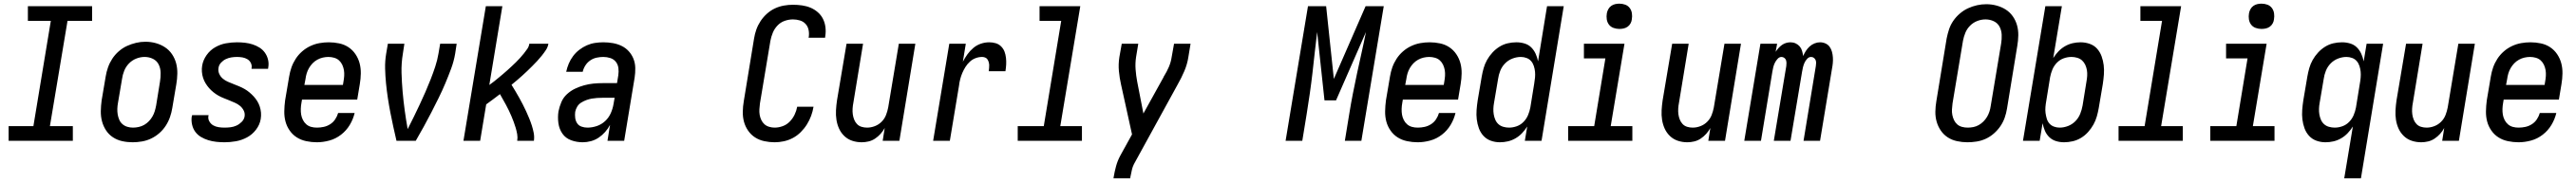

<svg xmlns="http://www.w3.org/2000/svg" viewBox="-20 -769 14040 994"><path d="M27 0V-80H162L257 -655H132V-735H482V-655H348L252 -80H377V0Z M703 8Q674 8 646.5 2Q619 -4 596 -19Q573 -34 558 -57Q543 -80 536 -106.5Q529 -133 529.5 -162.5Q530 -192 534 -221L556 -351Q560 -376 568.5 -400.5Q577 -425 591.5 -447.5Q606 -470 627 -488.5Q648 -507 672 -518Q696 -529 721.5 -535Q747 -541 772 -541Q802 -541 829 -533.5Q856 -526 879 -511Q902 -496 917.5 -473Q933 -450 940 -423.5Q947 -397 946.5 -367.5Q946 -338 941 -309L919 -179Q915 -154 906.5 -129.5Q898 -105 883.5 -82.5Q869 -60 848.5 -42Q828 -24 804 -12.5Q780 -1 754 3.5Q728 8 703 8ZM705 -72Q720 -72 736 -75.5Q752 -79 766 -87Q780 -95 791.5 -107Q803 -119 811 -133Q819 -147 823.5 -162Q828 -177 831 -193L852 -323Q856 -347 855.5 -371.5Q855 -396 845 -416.5Q835 -437 814 -447.5Q793 -458 768 -458Q745 -458 722.5 -449Q700 -440 683 -422.5Q666 -405 657 -382.5Q648 -360 645 -337L623 -207Q620 -191 619.5 -175Q619 -159 621.5 -144Q624 -129 630 -115Q636 -101 647.5 -91Q659 -81 674 -76.5Q689 -72 705 -72Q705 -72 705 -72Q705 -72 705 -72Z M1204 8Q1181 8 1158.5 5.5Q1136 3 1115 -3.5Q1094 -10 1075.5 -21Q1057 -32 1044.5 -49Q1032 -66 1027 -88Q1022 -110 1025 -132Q1026 -134 1026.5 -136Q1027 -138 1027 -140H1117Q1117 -139 1116.5 -138Q1116 -137 1116 -136Q1113 -120 1121 -106Q1129 -92 1142 -84.5Q1155 -77 1171 -74.5Q1187 -72 1204 -72Q1220 -72 1236.5 -74Q1253 -76 1268.5 -83Q1284 -90 1297 -103Q1310 -116 1313 -132Q1316 -150 1308.5 -165Q1301 -180 1288.5 -190.5Q1276 -201 1261 -207.5Q1246 -214 1230.5 -220.5Q1215 -227 1199.5 -233Q1184 -239 1170 -247Q1156 -255 1143 -265.5Q1130 -276 1119.5 -288Q1109 -300 1100.5 -314Q1092 -328 1087 -343.5Q1082 -359 1080.5 -376.5Q1079 -394 1082 -411Q1087 -441 1106 -468Q1125 -495 1153 -511Q1181 -527 1211.5 -532.5Q1242 -538 1272 -538Q1294 -538 1315.5 -535.5Q1337 -533 1357 -526.5Q1377 -520 1394.5 -509Q1412 -498 1424 -481Q1436 -464 1441 -443Q1446 -422 1442 -400Q1442 -398 1441.5 -396.5Q1441 -395 1441 -393H1351Q1351 -394 1351 -394.5Q1351 -395 1351 -396Q1354 -411 1347.5 -424.5Q1341 -438 1328.5 -445.5Q1316 -453 1301.5 -455.5Q1287 -458 1272 -458Q1256 -458 1240.5 -455.5Q1225 -453 1210.5 -446Q1196 -439 1184.5 -426.5Q1173 -414 1171 -398Q1168 -381 1175 -365.5Q1182 -350 1194.5 -339.5Q1207 -329 1222 -322.5Q1237 -316 1252.5 -310Q1268 -304 1283.5 -297.5Q1299 -291 1313 -283Q1327 -275 1339.5 -264.5Q1352 -254 1363 -242Q1374 -230 1382.5 -216Q1391 -202 1396 -186.5Q1401 -171 1402.5 -154Q1404 -137 1401 -119Q1396 -88 1375.5 -61Q1355 -34 1326 -18.5Q1297 -3 1265.5 2.5Q1234 8 1204 8Z M1707 8Q1678 8 1649.5 2Q1621 -4 1598 -18.5Q1575 -33 1559 -56Q1543 -79 1536 -105.5Q1529 -132 1529.5 -161.5Q1530 -191 1534 -221L1556 -351Q1560 -376 1568.5 -400.5Q1577 -425 1591.5 -447.5Q1606 -470 1626.5 -488Q1647 -506 1671.5 -517.5Q1696 -529 1721.5 -533.5Q1747 -538 1772 -538Q1801 -538 1829 -532Q1857 -526 1879.5 -511Q1902 -496 1917.5 -473Q1933 -450 1940 -423.5Q1947 -397 1946.5 -367.5Q1946 -338 1941 -309L1927 -225H1626L1623 -207Q1620 -191 1619.5 -174.5Q1619 -158 1621.5 -143Q1624 -128 1631 -114Q1638 -100 1649.5 -90Q1661 -80 1676 -76Q1691 -72 1707 -72Q1726 -72 1744.5 -76Q1763 -80 1779.5 -90.5Q1796 -101 1807 -117.5Q1818 -134 1823 -152H1913Q1905 -118 1886.5 -87Q1868 -56 1839 -33.5Q1810 -11 1775.5 -1.5Q1741 8 1707 8ZM1639 -305H1849L1852 -323Q1855 -339 1856 -355Q1857 -371 1854.5 -386Q1852 -401 1845.5 -415Q1839 -429 1828 -439Q1817 -449 1801.5 -453.5Q1786 -458 1770 -458Q1770 -458 1770 -458Q1770 -458 1770 -458Q1755 -458 1739.5 -454.5Q1724 -451 1709.5 -443Q1695 -435 1683.5 -423Q1672 -411 1664 -397Q1656 -383 1651.5 -368Q1647 -353 1645 -337Z M2141 0Q2132 -39 2123.5 -77.5Q2115 -116 2107.5 -155Q2100 -194 2094 -233.5Q2088 -273 2084 -313.5Q2080 -354 2079 -395Q2078 -436 2085 -477L2094 -530H2184L2176 -477Q2167 -424 2168.5 -371.5Q2170 -319 2174.5 -267.5Q2179 -216 2186 -165Q2193 -114 2202 -64Q2219 -97 2235.5 -131Q2252 -165 2268 -199Q2284 -233 2299 -267.5Q2314 -302 2327.5 -336.5Q2341 -371 2352.5 -406Q2364 -441 2370 -477L2379 -530H2469L2461 -477Q2454 -435 2439 -394.5Q2424 -354 2407 -313.5Q2390 -273 2370.5 -233.5Q2351 -194 2331 -155Q2311 -116 2289.5 -77Q2268 -38 2246 0Z M2506 0 2628 -735H2718L2647 -305Q2660 -314 2672.5 -324Q2685 -334 2697 -344Q2709 -354 2721.5 -364.5Q2734 -375 2745.5 -385.5Q2757 -396 2769 -407Q2781 -418 2792 -429Q2803 -440 2814 -452Q2825 -464 2835 -476.5Q2845 -489 2854 -502Q2863 -515 2865 -530H2969Q2966 -512 2955.5 -496Q2945 -480 2933 -465Q2921 -450 2908 -436Q2895 -422 2881.5 -408.5Q2868 -395 2854 -381.5Q2840 -368 2826 -355.5Q2812 -343 2797.5 -330.5Q2783 -318 2768 -306Q2779 -288 2789.5 -270.5Q2800 -253 2810 -235Q2820 -217 2829.5 -198.5Q2839 -180 2847.5 -161.5Q2856 -143 2864 -123.5Q2872 -104 2878.5 -84Q2885 -64 2889 -43Q2893 -22 2890 0H2799Q2802 -18 2799 -35.5Q2796 -53 2791 -70Q2786 -87 2780 -103Q2774 -119 2767.5 -134.5Q2761 -150 2753.5 -165.5Q2746 -181 2738 -196Q2730 -211 2721.5 -225.5Q2713 -240 2705 -255Q2686 -241 2667.5 -226.5Q2649 -212 2630 -199L2597 0Z M3156 8Q3123 8 3093 -3Q3063 -14 3045.5 -39Q3028 -64 3023.5 -96.5Q3019 -129 3024 -161Q3029 -186 3039.5 -211Q3050 -236 3070 -254.5Q3090 -273 3114 -284.5Q3138 -296 3163.5 -303Q3189 -310 3214 -312.5Q3239 -315 3265 -315H3343L3350 -358Q3353 -378 3350.5 -397.5Q3348 -417 3336.5 -431.5Q3325 -446 3306.5 -452Q3288 -458 3268 -458Q3250 -458 3231.5 -454Q3213 -450 3197 -439Q3181 -428 3170.5 -411.5Q3160 -395 3156 -377H3066Q3071 -400 3080 -421.5Q3089 -443 3103.5 -462.5Q3118 -482 3137.5 -497Q3157 -512 3178.5 -521.5Q3200 -531 3223 -534.5Q3246 -538 3268 -538Q3295 -538 3320.5 -533.5Q3346 -529 3368.5 -518Q3391 -507 3407.5 -488.5Q3424 -470 3433 -447Q3442 -424 3442.5 -397.5Q3443 -371 3439 -345L3382 0H3291L3305 -87Q3294 -66 3278 -48Q3262 -30 3242.5 -17Q3223 -4 3200.5 2Q3178 8 3156 8ZM3182 -72Q3207 -72 3232.5 -80.5Q3258 -89 3278 -107.5Q3298 -126 3309 -151Q3320 -176 3324 -201L3330 -235H3265Q3250 -235 3235 -234Q3220 -233 3205.5 -230.5Q3191 -228 3176 -222.5Q3161 -217 3147.5 -208.5Q3134 -200 3126 -186.5Q3118 -173 3115 -158Q3113 -142 3115 -125.5Q3117 -109 3125.5 -96Q3134 -83 3149.5 -77.5Q3165 -72 3182 -72Z M4202 8Q4174 8 4146 2Q4118 -4 4095.5 -18.5Q4073 -33 4057.5 -55.5Q4042 -78 4035 -104Q4028 -130 4028.5 -159Q4029 -188 4034 -217L4090 -559Q4094 -584 4102.5 -608Q4111 -632 4125.5 -654Q4140 -676 4160 -694Q4180 -712 4203.5 -723Q4227 -734 4252 -738.5Q4277 -743 4302 -743Q4327 -743 4351.5 -739.5Q4376 -736 4397.5 -727Q4419 -718 4437 -702.5Q4455 -687 4465.5 -666Q4476 -645 4479 -620.5Q4482 -596 4478 -571Q4478 -569 4477.5 -567Q4477 -565 4477 -563H4387Q4387 -564 4387.5 -565Q4388 -566 4388 -567Q4391 -587 4387 -606Q4383 -625 4370.5 -638.5Q4358 -652 4339.5 -657.5Q4321 -663 4302 -663Q4279 -663 4256.5 -655Q4234 -647 4217.5 -629.5Q4201 -612 4192 -590Q4183 -568 4179 -546L4122 -204Q4120 -188 4119 -172.5Q4118 -157 4120.5 -142Q4123 -127 4129.5 -113.5Q4136 -100 4146.5 -90.5Q4157 -81 4172 -76.5Q4187 -72 4202 -72Q4224 -72 4246 -80Q4268 -88 4284.5 -105Q4301 -122 4311 -143Q4321 -164 4325 -186H4414Q4410 -161 4401 -136.5Q4392 -112 4378 -89.5Q4364 -67 4344.5 -47.5Q4325 -28 4301.5 -15.5Q4278 -3 4252.5 2.5Q4227 8 4202 8Z M4677 8Q4650 8 4625.5 0Q4601 -8 4582.5 -25.5Q4564 -43 4553.5 -66Q4543 -89 4539 -114.5Q4535 -140 4536.5 -167Q4538 -194 4542 -221L4594 -530H4684L4631 -207Q4628 -192 4627 -176Q4626 -160 4628 -145Q4630 -130 4635.5 -116Q4641 -102 4651 -91.5Q4661 -81 4675.5 -76.5Q4690 -72 4706 -72Q4727 -72 4748 -80Q4769 -88 4785 -104Q4801 -120 4809 -140.5Q4817 -161 4821 -182L4879 -530H4969L4882 0H4791L4802 -70Q4793 -53 4779.5 -38Q4766 -23 4749.5 -12Q4733 -1 4714 3.5Q4695 8 4677 8Z M5066 0 5154 -530H5244L5228 -432Q5239 -453 5253 -472.5Q5267 -492 5285.5 -507.5Q5304 -523 5326.5 -530.5Q5349 -538 5372 -538Q5390 -538 5407 -533Q5424 -528 5436.5 -515.5Q5449 -503 5455 -487Q5461 -471 5463 -453Q5465 -435 5464 -416.5Q5463 -398 5460 -380H5369Q5370 -389 5371 -397.5Q5372 -406 5371.5 -414.5Q5371 -423 5368.5 -431Q5366 -439 5361.5 -445.5Q5357 -452 5349 -455Q5341 -458 5333 -458Q5315 -458 5297.5 -451.5Q5280 -445 5266 -432Q5252 -419 5242 -403Q5232 -387 5225 -370.5Q5218 -354 5213.5 -336.5Q5209 -319 5207 -301L5157 0Z M5527 0V-80H5669L5764 -655H5646V-735H5868L5759 -80H5877V0Z M6049 205 6050 198Q6055 168 6063 138.5Q6071 109 6086 81Q6086 81 6086 81Q6086 81 6086 81Q6086 81 6086 81Q6086 81 6086 81L6150 -35L6090 -308Q6082 -343 6078.5 -380.5Q6075 -418 6081 -457L6094 -530H6184L6172 -457Q6167 -423 6169.5 -389.5Q6172 -356 6178 -324L6212 -149L6321 -346Q6322 -348 6322.5 -349.5Q6323 -351 6324 -353L6325 -354Q6340 -378 6351 -404Q6362 -430 6366 -457L6379 -530H6469L6457 -457Q6451 -418 6435 -380.5Q6419 -343 6399 -308L6165 119Q6154 138 6149.5 158Q6145 178 6141 198L6140 205Z M6987 0 7109 -735H7208L7250 -338L7423 -735H7522L7400 0H7310L7334 -147Q7343 -203 7354 -259Q7365 -315 7377 -371Q7389 -427 7401.5 -482.5Q7414 -538 7425 -594L7262 -221H7199L7159 -594Q7152 -539 7146 -483Q7140 -427 7133.5 -370.5Q7127 -314 7119 -258.5Q7111 -203 7102 -147L7078 0Z M7707 8Q7678 8 7649.5 2Q7621 -4 7598 -18.5Q7575 -33 7559 -56Q7543 -79 7536 -105.5Q7529 -132 7529.5 -161.5Q7530 -191 7534 -221L7556 -351Q7560 -376 7568.5 -400.5Q7577 -425 7591.5 -447.5Q7606 -470 7626.5 -488Q7647 -506 7671.5 -517.5Q7696 -529 7721.5 -533.5Q7747 -538 7772 -538Q7801 -538 7829 -532Q7857 -526 7879.5 -511Q7902 -496 7917.5 -473Q7933 -450 7940 -423.5Q7947 -397 7946.5 -367.5Q7946 -338 7941 -309L7927 -225H7626L7623 -207Q7620 -191 7619.5 -174.5Q7619 -158 7621.5 -143Q7624 -128 7631 -114Q7638 -100 7649.5 -90Q7661 -80 7676 -76Q7691 -72 7707 -72Q7726 -72 7744.5 -76Q7763 -80 7779.5 -90.5Q7796 -101 7807 -117.5Q7818 -134 7823 -152H7913Q7905 -118 7886.5 -87Q7868 -56 7839 -33.5Q7810 -11 7775.5 -1.5Q7741 8 7707 8ZM7639 -305H7849L7852 -323Q7855 -339 7856 -355Q7857 -371 7854.5 -386Q7852 -401 7845.5 -415Q7839 -429 7828 -439Q7817 -449 7801.5 -453.5Q7786 -458 7770 -458Q7770 -458 7770 -458Q7770 -458 7770 -458Q7755 -458 7739.5 -454.5Q7724 -451 7709.5 -443Q7695 -435 7683.5 -423Q7672 -411 7664 -397Q7656 -383 7651.5 -368Q7647 -353 7645 -337Z M8155 8Q8129 8 8105.5 -0.5Q8082 -9 8065.5 -27Q8049 -45 8040.5 -68.5Q8032 -92 8029 -117Q8026 -142 8028 -168.5Q8030 -195 8034 -221L8056 -351Q8060 -374 8066.5 -397Q8073 -420 8085 -441.5Q8097 -463 8114.5 -482Q8132 -501 8153 -514Q8174 -527 8197.5 -532.5Q8221 -538 8245 -538Q8268 -538 8289.5 -531.5Q8311 -525 8326 -510Q8341 -495 8350 -475Q8359 -455 8363 -434L8412 -735H8503L8382 0H8291L8304 -78Q8292 -59 8276 -42Q8260 -25 8240 -13.5Q8220 -2 8198.5 3Q8177 8 8155 8ZM8205 -72Q8226 -72 8247 -79.5Q8268 -87 8284 -103.5Q8300 -120 8308.5 -140.5Q8317 -161 8321 -182L8342 -312Q8345 -329 8346.5 -345.5Q8348 -362 8346.5 -377.5Q8345 -393 8340 -408.5Q8335 -424 8325 -435.5Q8315 -447 8300 -452.5Q8285 -458 8269 -458Q8246 -458 8223 -449Q8200 -440 8183 -422.5Q8166 -405 8157 -382.5Q8148 -360 8145 -337L8123 -207Q8120 -191 8119.5 -175Q8119 -159 8121.5 -144Q8124 -129 8130 -115Q8136 -101 8147 -91Q8158 -81 8173.5 -76.5Q8189 -72 8205 -72Q8205 -72 8205 -72Q8205 -72 8205 -72Z M8527 0V-80H8669L8730 -450H8613V-530H8834L8759 -80H8877V0ZM8806 -611Q8790 -611 8774.5 -616.5Q8759 -622 8749.5 -634.5Q8740 -647 8737.5 -663.5Q8735 -680 8738 -697Q8740 -708 8746 -719Q8752 -730 8762 -737Q8772 -744 8783.5 -746.5Q8795 -749 8806 -749Q8823 -749 8838 -743.5Q8853 -738 8862.5 -725.5Q8872 -713 8874.5 -696.5Q8877 -680 8874 -663Q8873 -652 8867 -641Q8861 -630 8851 -623Q8841 -616 8829.5 -613.5Q8818 -611 8806 -611Z M9177 8Q9150 8 9125.5 0Q9101 -8 9082.5 -25.5Q9064 -43 9053.5 -66Q9043 -89 9039 -114.5Q9035 -140 9036.5 -167Q9038 -194 9042 -221L9094 -530H9184L9131 -207Q9128 -192 9127 -176Q9126 -160 9128 -145Q9130 -130 9135.5 -116Q9141 -102 9151 -91.5Q9161 -81 9175.5 -76.5Q9190 -72 9206 -72Q9227 -72 9248 -80Q9269 -88 9285 -104Q9301 -120 9309 -140.5Q9317 -161 9321 -182L9379 -530H9469L9382 0H9291L9302 -70Q9293 -53 9279.5 -38Q9266 -23 9249.5 -12Q9233 -1 9214 3.5Q9195 8 9177 8Z M9487 0 9575 -530H9666L9658 -486Q9665 -497 9673.5 -506.5Q9682 -516 9692.5 -523.5Q9703 -531 9715 -534.5Q9727 -538 9739 -538Q9739 -538 9739 -538Q9739 -538 9739 -538Q9754 -538 9767 -532Q9780 -526 9789 -515.5Q9798 -505 9802 -491Q9806 -477 9808 -463Q9814 -477 9822.5 -490.5Q9831 -504 9843 -515Q9855 -526 9870 -532Q9885 -538 9900 -538Q9916 -538 9930 -531.5Q9944 -525 9952.5 -513Q9961 -501 9965 -486Q9969 -471 9970 -455.5Q9971 -440 9969.5 -424Q9968 -408 9965 -393L9900 0H9810L9877 -408Q9878 -416 9878.5 -424.5Q9879 -433 9876 -440.5Q9873 -448 9866.5 -453Q9860 -458 9851 -458Q9839 -458 9829.5 -447.5Q9820 -437 9815 -425.5Q9810 -414 9807 -402Q9804 -390 9802 -377L9739 0H9648L9716 -408Q9717 -416 9717 -424.5Q9717 -433 9714.5 -440.5Q9712 -448 9705 -453Q9698 -458 9690 -458Q9678 -458 9668.5 -447.5Q9659 -437 9653.5 -425.5Q9648 -414 9645 -402Q9642 -390 9640 -377L9578 0Z M10703 8Q10675 8 10647 2Q10619 -4 10596.5 -18.5Q10574 -33 10558.5 -55.5Q10543 -78 10535.5 -104.5Q10528 -131 10528.5 -159.5Q10529 -188 10534 -217L10590 -559Q10595 -584 10603 -608.5Q10611 -633 10626 -655Q10641 -677 10662 -695Q10683 -713 10707 -724Q10731 -735 10756 -740.5Q10781 -746 10806 -746Q10835 -746 10862.5 -738.5Q10890 -731 10912.5 -716.5Q10935 -702 10950.5 -680Q10966 -658 10973.5 -631.5Q10981 -605 10980.5 -576Q10980 -547 10975 -518L10919 -176Q10915 -151 10906.5 -126.5Q10898 -102 10883 -80Q10868 -58 10847.5 -40Q10827 -22 10803 -11Q10779 0 10753.5 4Q10728 8 10703 8ZM10705 -72Q10720 -72 10735.5 -75Q10751 -78 10765 -86Q10779 -94 10790.5 -105.5Q10802 -117 10810 -130.5Q10818 -144 10823 -159Q10828 -174 10830 -189L10887 -531Q10891 -555 10890 -579Q10889 -603 10878.5 -623Q10868 -643 10847 -653Q10826 -663 10802 -663Q10779 -663 10757 -654.5Q10735 -646 10718 -629Q10701 -612 10692 -590Q10683 -568 10679 -546L10622 -204Q10620 -188 10619 -172Q10618 -156 10621 -141Q10624 -126 10630.5 -112.5Q10637 -99 10648 -89.5Q10659 -80 10674 -76Q10689 -72 10705 -72Z M11230 8Q11207 8 11186 1.5Q11165 -5 11149.5 -20Q11134 -35 11125.5 -55Q11117 -75 11113 -96L11097 0H11006L11128 -735H11218L11171 -452Q11183 -471 11199 -488Q11215 -505 11235 -516.5Q11255 -528 11276.5 -533Q11298 -538 11320 -538Q11346 -538 11370 -529.5Q11394 -521 11410 -503Q11426 -485 11434.5 -461.5Q11443 -438 11446 -413Q11449 -388 11447 -361.5Q11445 -335 11441 -309L11419 -179Q11415 -156 11408.5 -133Q11402 -110 11390 -88.5Q11378 -67 11361 -48Q11344 -29 11322.5 -16Q11301 -3 11277 2.5Q11253 8 11230 8ZM11206 -72Q11229 -72 11252 -81Q11275 -90 11292 -107.5Q11309 -125 11318 -147.5Q11327 -170 11331 -193L11352 -323Q11355 -339 11356 -355Q11357 -371 11354.5 -386Q11352 -401 11345.5 -415Q11339 -429 11328 -439Q11317 -449 11301.5 -453.5Q11286 -458 11271 -458Q11271 -458 11271 -458Q11271 -458 11270 -458Q11249 -458 11228 -450.5Q11207 -443 11191 -426.5Q11175 -410 11166.5 -389.5Q11158 -369 11154 -348L11133 -218Q11130 -202 11128.5 -185Q11127 -168 11129 -152.5Q11131 -137 11135.5 -121.5Q11140 -106 11150 -94.5Q11160 -83 11175 -77.5Q11190 -72 11206 -72Z M11527 0V-80H11669L11764 -655H11646V-735H11868L11759 -80H11877V0Z M12027 0V-80H12169L12230 -450H12113V-530H12334L12259 -80H12377V0ZM12306 -611Q12290 -611 12274.5 -616.5Q12259 -622 12249.5 -634.5Q12240 -647 12237.5 -663.5Q12235 -680 12238 -697Q12240 -708 12246 -719Q12252 -730 12262 -737Q12272 -744 12283.5 -746.5Q12295 -749 12306 -749Q12323 -749 12338 -743.5Q12353 -738 12362.5 -725.5Q12372 -713 12374.5 -696.5Q12377 -680 12374 -663Q12373 -652 12367 -641Q12361 -630 12351 -623Q12341 -616 12329.5 -613.5Q12318 -611 12306 -611Z M12757 205 12804 -78Q12792 -59 12776 -42Q12760 -25 12740 -13.5Q12720 -2 12698.5 3Q12677 8 12655 8Q12629 8 12605.5 -0.5Q12582 -9 12565.5 -27Q12549 -45 12540.5 -68.5Q12532 -92 12529 -117Q12526 -142 12528 -168.5Q12530 -195 12534 -221L12556 -351Q12560 -374 12566.5 -397Q12573 -420 12585 -441.5Q12597 -463 12614.5 -482Q12632 -501 12653 -514Q12674 -527 12697.5 -532.5Q12721 -538 12745 -538Q12768 -538 12789.5 -531.5Q12811 -525 12826 -510Q12841 -495 12850 -475Q12859 -455 12863 -434L12879 -530H12969L12848 205ZM12705 -72Q12726 -72 12747 -79.5Q12768 -87 12784 -103.5Q12800 -120 12808.5 -140.5Q12817 -161 12821 -182L12842 -312Q12845 -328 12846.5 -345Q12848 -362 12846.5 -377.5Q12845 -393 12840 -408.5Q12835 -424 12825 -435.5Q12815 -447 12800 -452.5Q12785 -458 12769 -458Q12746 -458 12723 -449Q12700 -440 12683 -422.5Q12666 -405 12657 -382.5Q12648 -360 12645 -337L12623 -207Q12620 -191 12619.5 -175Q12619 -159 12621.5 -144Q12624 -129 12630 -115Q12636 -101 12647 -91Q12658 -81 12673.5 -76.5Q12689 -72 12705 -72Z M13177 8Q13150 8 13125.5 0Q13101 -8 13082.5 -25.5Q13064 -43 13053.5 -66Q13043 -89 13039 -114.5Q13035 -140 13036.5 -167Q13038 -194 13042 -221L13094 -530H13184L13131 -207Q13128 -192 13127 -176Q13126 -160 13128 -145Q13130 -130 13135.5 -116Q13141 -102 13151 -91.5Q13161 -81 13175.5 -76.5Q13190 -72 13206 -72Q13227 -72 13248 -80Q13269 -88 13285 -104Q13301 -120 13309 -140.5Q13317 -161 13321 -182L13379 -530H13469L13382 0H13291L13302 -70Q13293 -53 13279.5 -38Q13266 -23 13249.5 -12Q13233 -1 13214 3.5Q13195 8 13177 8Z M13707 8Q13678 8 13649.5 2Q13621 -4 13598 -18.5Q13575 -33 13559 -56Q13543 -79 13536 -105.5Q13529 -132 13529.5 -161.5Q13530 -191 13534 -221L13556 -351Q13560 -376 13568.5 -400.5Q13577 -425 13591.5 -447.5Q13606 -470 13626.5 -488Q13647 -506 13671.5 -517.5Q13696 -529 13721.5 -533.5Q13747 -538 13772 -538Q13801 -538 13829 -532Q13857 -526 13879.5 -511Q13902 -496 13917.5 -473Q13933 -450 13940 -423.5Q13947 -397 13946.5 -367.5Q13946 -338 13941 -309L13927 -225H13626L13623 -207Q13620 -191 13619.5 -174.5Q13619 -158 13621.5 -143Q13624 -128 13631 -114Q13638 -100 13649.5 -90Q13661 -80 13676 -76Q13691 -72 13707 -72Q13726 -72 13744.5 -76Q13763 -80 13779.5 -90.5Q13796 -101 13807 -117.5Q13818 -134 13823 -152H13913Q13905 -118 13886.5 -87Q13868 -56 13839 -33.5Q13810 -11 13775.5 -1.5Q13741 8 13707 8ZM13639 -305H13849L13852 -323Q13855 -339 13856 -355Q13857 -371 13854.5 -386Q13852 -401 13845.5 -415Q13839 -429 13828 -439Q13817 -449 13801.5 -453.5Q13786 -458 13770 -458Q13770 -458 13770 -458Q13770 -458 13770 -458Q13755 -458 13739.5 -454.5Q13724 -451 13709.5 -443Q13695 -435 13683.5 -423Q13672 -411 13664 -397Q13656 -383 13651.5 -368Q13647 -353 13645 -337Z"/></svg>

Font: Iosevka Curly Medium Oblique
Style: Regular
Weight: 500
Italic angle: -9°
Monospace: yes
Designer: Belleve Invis
Foundry: Belleve Invis
Version: Version 11.1.0; ttfautohint (v1.8.3)